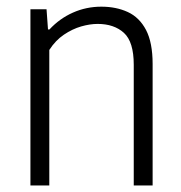

<svg xmlns="http://www.w3.org/2000/svg" viewBox="-20 -570 557 590"><path d="M73.5 0V-541.5H123L127.5 -479.5H132Q163 -513 204 -531.2Q245 -549.5 291.5 -549.5Q337 -549.5 372.8 -533Q408.5 -516.5 428.8 -477.8Q449 -439 449 -373.5V0H391V-371Q391 -441.5 360.8 -469Q330.5 -496.5 280 -496.5Q256.5 -496.5 229.5 -488.8Q202.5 -481 176.5 -463.5Q150.5 -446 131.5 -416.5V0Z"/></svg>

Font: Encode Sans SemiCondensed Light
Style: Regular
Weight: 300
Width: 4
Designer: Multiple Designers
Foundry: Impallari Type
Version: Version 3.002